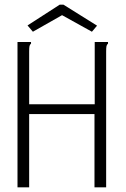

<svg xmlns="http://www.w3.org/2000/svg" viewBox="-20 -803 540 823"><path d="M55 -623H104H113V-616Q108 -612 106.5 -605.5Q105 -599 105 -582V-356H386V-623H434H443V-616Q438 -612 436.5 -605.5Q435 -599 435 -582V0H385V-314H105V0H55ZM121 -667 98 -694 236 -783H252L396 -693L374 -667L246 -738Z"/></svg>

Font: Inconsolata Light
Style: Regular
Weight: 300
Designer: Raph Levien, Cyreal, Brenton Simpson
Foundry: Raph Levien, Cyreal, Google
Version: Version 3.001